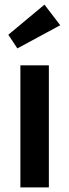

<svg xmlns="http://www.w3.org/2000/svg" viewBox="-20 -809 299 829"><path d="M68 0H191V-527H68ZM16 -659 55 -600 240 -700 172 -789Z"/></svg>

Font: Easer Grotesk Medium
Style: Regular
Weight: 500
Designer: Boardeaser, Bonnie Shaver-Troup, Thomas Jockin
Foundry: Lexend
Version: Version 1.001;Glyphs 3.1.2 (3151)